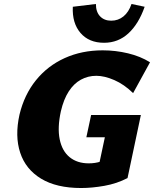

<svg xmlns="http://www.w3.org/2000/svg" viewBox="-20 -928 774 965"><path d="M388 17Q264 17 186.5 -30Q109 -77 81.5 -160.5Q54 -244 78 -352Q102 -452 160.5 -524.5Q219 -597 305 -636Q391 -675 496 -675Q561 -675 623.5 -660Q686 -645 734 -615L649 -460Q604 -504 554.5 -525.5Q505 -547 464 -547Q422 -547 386.5 -527.5Q351 -508 325.5 -468.5Q300 -429 286 -369Q268 -287 280 -228Q292 -169 330 -138Q368 -107 426 -107Q459 -107 485.5 -116Q512 -125 535 -141L474 -83L507 -238H414L438 -350H688L621 -33Q567 -5 504.5 6Q442 17 388 17ZM503 -713Q427 -713 384.5 -762.5Q342 -812 346 -894L462 -908Q462 -868 483 -846Q504 -824 539 -824Q574 -824 600.5 -845.5Q627 -867 641 -908L707 -894Q677 -808 625.5 -760.5Q574 -713 503 -713Z"/></svg>

Font: Ysabeau Infant Black
Style: Italic
Weight: 900
Italic angle: -12°
Designer: Christian Thalmann (Catharsis Fonts)
Version: Version 2.001;gftools[0.9.30]; featfreeze: ss01,ss02,lnum